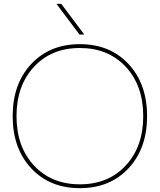

<svg xmlns="http://www.w3.org/2000/svg" viewBox="-20 -970 832 1000"><path d="M394 -790 274 -950H299L419 -790ZM649.5 -93.5Q553 10 396 10Q239 10 142.5 -93.5Q46 -197 46 -365Q46 -533 142.5 -636.5Q239 -740 396 -740Q553 -740 649.5 -636.5Q746 -533 746 -365Q746 -197 649.5 -93.5ZM157 -108Q248 -10 396 -10Q544 -10 635 -108Q726 -206 726 -365Q726 -524 635 -622Q544 -720 396 -720Q248 -720 157 -622Q66 -524 66 -365Q66 -206 157 -108Z"/></svg>

Font: Mplus 1p Thin
Style: Regular
Weight: 250
Version: Version 1.061